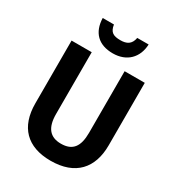

<svg xmlns="http://www.w3.org/2000/svg" viewBox="-218 -1070 1116 1213"><g transform="rotate(30 339.5 -463.0)"><path d="M507 -936H424C415 -885 383 -870 339 -870C287 -870 262 -883 254 -936H172C175 -833 233 -774 338 -774C439 -774 503 -838 507 -936ZM607 -258V-714H460V-264C460 -164 424 -116 340 -116C261 -116 220 -162 220 -263V-714H73V-256C73 -85 165 10 337 10C517 10 607 -92 607 -258Z"/></g></svg>

Font: Noto Sans Khmer SemiCondensed
Style: Bold
Weight: 700
Width: 4
Designer: Danh Hong and the Monotype Design Team
Foundry: Monotype Imaging Inc.
Version: Version 2.004